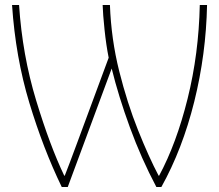

<svg xmlns="http://www.w3.org/2000/svg" viewBox="-20 -734 873 765"><path d="M226 11H250L425 -461Q452 -351 497.5 -226.5Q543 -102 603 11H623Q707 -140 754 -329Q801 -518 805 -714H776Q772 -520 727.5 -341Q683 -162 614 -34H612Q573 -108 530 -215.5Q487 -323 455 -450.5Q423 -578 418 -714H389Q390 -678 396.5 -616Q403 -554 413 -504L286 -161Q270 -118 258 -86Q246 -54 238 -34H236Q179 -153 124 -334Q69 -515 56 -714H28Q42 -506 97 -324Q152 -142 226 11Z"/></svg>

Font: Noto Sans Display Thin
Style: Regular
Weight: 250
Designer: Monotype Design Team
Foundry: Monotype Imaging Inc.
Version: Version 1.900